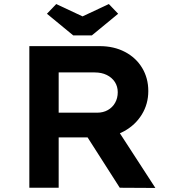

<svg xmlns="http://www.w3.org/2000/svg" viewBox="-20 -928 866 949"><path d="M125 0V-700H473Q543 -700 597.5 -671.5Q652 -643 682.5 -592.5Q713 -542 713 -478Q713 -414 681 -362Q649 -310 593.5 -279.5Q538 -249 471 -249H270V0ZM572 0 370 -316 526 -341 748 1ZM270 -371H460Q490 -371 513 -384Q536 -397 549 -420Q562 -443 562 -472Q562 -501 547.5 -523Q533 -545 507.5 -557.5Q482 -570 448 -570H270ZM342 -753 212 -860 258 -908 403 -840H373L518 -908L564 -860L434 -753Z"/></svg>

Font: Lexend Exa SemiBold
Style: Regular
Weight: 600
Designer: Bonnie Shaver-Troup, Thomas Jockin
Foundry: Lexend
Version: Version 1.007